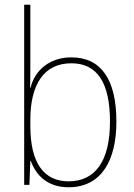

<svg xmlns="http://www.w3.org/2000/svg" viewBox="-20 -780 565 810"><path d="M108 -509V-760H82V0H104L108 -101H110C133 -37 184 10 269 10C408 10 471 -103 471 -267C471 -444 407 -538 281 -538C191 -538 127 -485 109 -410H107C108 -438 108 -481 108 -509ZM281 -513C391 -513 444 -430 444 -267C444 -102 383 -15 269 -15C165 -15 108 -93 108 -248V-274C108 -422 164 -513 281 -513Z"/></svg>

Font: Noto Sans Devanagari SemiCondensed Thin
Style: Regular
Weight: 100
Width: 4
Designer: Jelle Bosma - Monotype Design Team
Foundry: Monotype Imaging Inc.
Version: Version 2.004